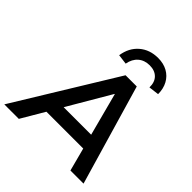

<svg xmlns="http://www.w3.org/2000/svg" viewBox="-284 -1106 1273 1273"><g transform="rotate(45 353.0 -469.5)"><path d="M-38 0 394 -705H499L705 0H582L532 -190L572 -163H158L208 -187L98 0ZM430 -566 240 -242 218 -265H545L518 -240L432 -566ZM340 -760 270 -769Q282 -848 335 -893.5Q388 -939 466 -939Q517 -939 555 -918Q593 -897 614 -858.5Q635 -820 635 -769L563 -760Q564 -810 536.5 -837.5Q509 -865 461 -865Q413 -865 381 -837.5Q349 -810 340 -760Z"/></g></svg>

Font: Nunito Sans 12pt ExtraLight
Style: Italic
Weight: 200
Italic angle: -9°
Designer: Vernon Adams
Foundry: Vernon Adams
Version: Version 3.101;gftools[0.9.27]